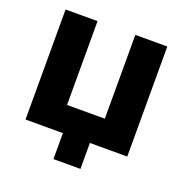

<svg xmlns="http://www.w3.org/2000/svg" viewBox="-120 -637 830 869"><g transform="rotate(20 295.0 -202.5)"><path d="M230 125V0H50V-530H204V-126.3H386V-530H540V0H360V125Z"/></g></svg>

Font: Golos Text
Style: Regular
Weight: 400
Designer: A.Korolkova, Vitaly Kuzmin
Foundry: ParaType Ltd
Version: Version 2.004